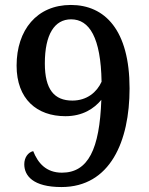

<svg xmlns="http://www.w3.org/2000/svg" viewBox="-20 -744 601 775"><path d="M228 11C425 11 503 -174 503 -387C503 -623 403 -724 266 -724C129 -724 47 -623 47 -479C47 -344 129 -275 244 -275C314 -275 360 -306 389 -341C382 -142 336 -47 230 -47C166 -47 133 -86 114 -134C93 -129 78 -108 78 -81C78 -35 113 11 228 11ZM272 -338C199 -338 161 -383 161 -488C161 -605 200 -666 267 -666C341 -666 387 -592 390 -414C371 -372 331 -338 272 -338Z"/></svg>

Font: Noto Serif Myanmar Medium
Style: Regular
Weight: 500
Designer: Ben Mitchell and the Monotype Design Team
Foundry: Monotype Imaging Inc.
Version: Version 2.106